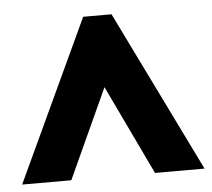

<svg xmlns="http://www.w3.org/2000/svg" viewBox="-41 -759 618 560"><g transform="rotate(-5 268.0 -479.0)"><path d="M2 -243H146L266 -505L391 -243H536L305 -715H222Z"/></g></svg>

Font: Noto Sans Arabic UI Cn Bk
Style: Regular
Weight: 900
Width: 3
Designer: Monotype Design Team, Nadine Chahine and Nizar Qandah
Foundry: Monotype Imaging Inc.
Version: Version 2.010